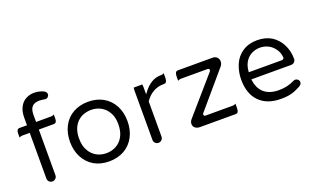

<svg xmlns="http://www.w3.org/2000/svg" viewBox="-78 -1123 2508 1533"><g transform="rotate(-20 1176.0 -356.5)"><path d="M350.6 -500Q338.4 -492.2 325.2 -492.2H197.3V-551.8Q197.3 -602.1 218.8 -623Q238.8 -643.6 283.2 -643.6H283.7L311 -640.6Q322.3 -637.7 330.1 -637.7Q337.9 -637.7 342.8 -639.6Q348.1 -642.1 353 -647.5Q362.3 -657.2 362.3 -668.9Q362.3 -686.5 342.3 -698.2Q303.2 -716.8 260.7 -716.8Q223.6 -716.8 191.4 -699.7Q159.2 -682.6 140.6 -647.9Q120.1 -612.3 120.1 -554.7V-492.2H56.6Q46.4 -492.2 40.5 -486.3Q31.2 -477.1 31.2 -453.1V-419.9Q43.5 -427.7 56.6 -427.7H120.1V-39.1Q120.1 -23.4 131.3 -12.2Q143.1 -1 158.2 -1Q174.3 -1 185.8 -12.5Q197.3 -23.9 197.3 -39.1V-427.7H325.2Q335.4 -427.7 341.3 -433.6Q350.6 -442.9 350.6 -466.8Z M641.6 -65.4Q595.7 -65.4 558.6 -85.9Q521.5 -106.4 499 -146Q474.6 -185.5 474.6 -250Q474.6 -337.4 524.4 -387.7Q541 -403.8 561.5 -414.6Q600.1 -432.6 641.6 -432.6Q687.5 -432.6 724.6 -412.1Q761.7 -391.6 784.2 -353Q808.6 -313.5 808.6 -251.5Q808.6 -189.5 785.2 -147.5Q761.7 -105 721.7 -84.5Q683.1 -65.4 641.6 -65.4ZM855.5 -380.9Q825.2 -438.5 769 -470.7Q713.9 -502 641.6 -502Q569.3 -502 513.7 -470.7Q458 -439.5 427.7 -381.3Q397.5 -323.7 397.5 -249.5Q397.5 -175.3 427.7 -117.7Q458.5 -59.6 513.2 -27.3Q568.4 3.9 640.6 3.9Q712.9 3.9 768.6 -27.3Q824.2 -58.6 855 -116.7Q885.7 -174.8 885.7 -249.3Q885.7 -323.7 855.5 -380.9Z M1023.9 -483.4Q1021.5 -477.1 1021.5 -458V-39.1Q1021.5 -23.4 1032.7 -12.2Q1044.4 -1 1059.6 -1Q1075.7 -1 1087.2 -12.5Q1098.6 -23.9 1098.6 -39.1V-337.9Q1112.3 -358.9 1129.2 -375.7Q1146 -392.6 1168 -404.8Q1208 -427.7 1255.9 -427.7H1262.7Q1271.5 -427.7 1277.3 -433.1Q1288.1 -444.3 1288.1 -476.6V-509.8Q1275.9 -502 1262.7 -502H1257.8Q1176.3 -502 1110.8 -415L1098.6 -398.4V-458Q1098.6 -477.1 1096.2 -483.4Z M1376 -413.1Q1388.2 -420.9 1401.4 -420.9H1627.9Q1636.2 -420.9 1639.9 -417.2Q1643.6 -413.6 1643.6 -408.4Q1643.6 -403.3 1639.2 -396.5L1371.6 -88.4Q1357.4 -71.8 1357.4 -52.7Q1357.4 -33.7 1369.1 -22Q1385.3 -5.9 1413.1 -5.9H1717.8Q1727.1 -5.9 1732.9 -11.2Q1743.2 -22 1743.2 -51.8V-85Q1731 -77.1 1717.8 -77.1H1487.3Q1475.6 -77.1 1472.7 -85.4Q1471.7 -87.4 1471.7 -90.3Q1471.7 -96.2 1476.1 -102.1L1735.8 -406.7Q1748 -423.3 1748 -442.4Q1748 -463.9 1733.9 -478Q1719.7 -492.2 1697.3 -492.2H1401.4Q1392.1 -492.2 1386.7 -486.8Q1376 -476.1 1376 -446.3Z M2228.5 -304.2Q2228.5 -303.2 2228.5 -301.8Q2228.5 -300.3 2228.5 -298.3Q2227.5 -293 2223.6 -289.1Q2218.8 -284.2 2210 -284.2H1929.2L1929.7 -291.5Q1933.6 -347.2 1962.9 -384.8Q1982.4 -409.2 2010.7 -423.3Q2044.4 -438.5 2079.1 -438.5Q2114.7 -438.5 2147.9 -422.4Q2181.2 -405.8 2203.6 -373Q2224.6 -345.2 2228.5 -304.2ZM2266.1 -38.1Q2289.1 -50.8 2289.1 -69.8Q2289.1 -83 2279.1 -92.3Q2269 -101.6 2255.9 -101.6Q2247.1 -101.6 2241.2 -98.1Q2209.5 -82.5 2178 -75Q2146.5 -67.4 2106.4 -67.4Q2022 -67.4 1975.6 -113.8Q1938 -151.4 1929.7 -215.8L1928.7 -223.6H2266.6Q2284.2 -223.6 2294.9 -234.9Q2305.7 -246.1 2305.7 -261.7Q2305.7 -328.6 2277.8 -383.3Q2250.5 -437.5 2201.2 -469.7Q2149.4 -502 2077.6 -502Q2005.9 -502 1953.9 -468Q1901.9 -434.1 1876.5 -374.5Q1851.6 -314 1851.6 -249Q1851.6 -127.4 1918 -61Q1983.4 3.9 2098.6 3.9Q2153.3 3.9 2189.7 -6.1Q2226.1 -16.1 2266.1 -38.1ZM2203.6 -373Q2203.6 -373 2203.6 -373Z"/></g></svg>

Font: YuPearl-Light
Style: Light
Weight: 300
Designer: Max Yao
Foundry: Max-Everyday
Version: Version 1.011; ttfautohint (v1.8.3)